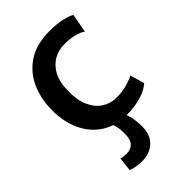

<svg xmlns="http://www.w3.org/2000/svg" viewBox="-236 -650 963 963"><g transform="rotate(-45 245.5 -168.5)"><path d="M39 -272Q39 -354.5 69 -420.5Q99 -486.5 159.2 -525.2Q219.5 -564 311 -564Q364.5 -564 402 -554.8Q439.5 -545.5 453 -536L434.5 -436.5Q414.5 -450 385.5 -457.2Q356.5 -464.5 315 -464.5Q279 -464.5 245.2 -447.2Q211.5 -430 189 -392Q166.5 -354 164.5 -291Q162.5 -224 182 -179.2Q201.5 -134.5 236 -112Q270.5 -89.5 313 -89.5Q353 -89.5 387.5 -99.2Q422 -109 440 -119.5L462 -43.5Q437 -19.5 390 -5.8Q343 8 290 8Q208 8 152.2 -29Q96.5 -66 67.8 -129.2Q39 -192.5 39 -272ZM102.5 213 110.5 139Q117.5 142.5 128 143.8Q138.5 145 150 145Q178.5 145 196 127.8Q213.5 110.5 214 72Q215 40 210.2 19.2Q205.5 -1.5 198.5 -15L249.5 -17L272.5 -15Q282.5 -4 289 14.8Q295.5 33.5 298.5 57Q301.5 80.5 301.5 106Q301 148 283.5 174.8Q266 201.5 238.5 214.2Q211 227 181 227Q167 227 151 225.2Q135 223.5 121.8 220.2Q108.5 217 102.5 213Z"/></g></svg>

Font: Merriweather Sans Medium
Style: Regular
Weight: 500
Designer: Eben Sorkin
Foundry: Eben Sorkin
Version: Version 2.001